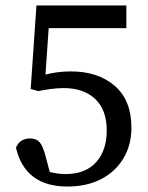

<svg xmlns="http://www.w3.org/2000/svg" viewBox="-20 -666 540 699"><path d="M99.7 -364V-379Q134.8 -393.1 168.1 -399.5Q201.4 -406 238.7 -406Q336.8 -406 397.6 -353.6Q458.4 -301.3 458.4 -201.4Q458.4 -137.2 429 -88.8Q399.7 -40.5 347.7 -13.7Q295.8 13.1 225.4 13.1Q148.3 13.1 101.4 -22.4Q54.4 -58 38.1 -128.3Q45.2 -145.6 58.5 -153.8Q71.7 -162 88.9 -162Q112.4 -162 124.7 -147.7Q137 -133.4 146.8 -94L166.2 -20.9L126.7 -52Q152.3 -41.2 174.8 -36.7Q197.3 -32.3 218.2 -32.3Q291.1 -32.3 329.9 -75.4Q368.6 -118.5 368.6 -191Q368.6 -265.7 326.7 -305.5Q284.8 -345.3 211.8 -345.3Q190.6 -345.3 166.7 -342.3Q142.7 -339.3 119.7 -334.3L91.7 -342L112.7 -646.1H440V-563.6H132.7L160.5 -611.2L143.5 -364Z"/></svg>

Font: Adobe Variable Font Prototype
Style: Regular
Weight: 389
Designer: Frank Grießhammer
Foundry: Adobe
Version: Version 1.004;hotconv 1.0.113;makeotfexe 2.5.65598